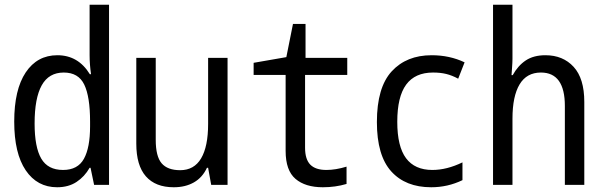

<svg xmlns="http://www.w3.org/2000/svg" viewBox="-20 -780 2540 810"><path d="M40 -267Q40 -402 88.5 -474.5Q137 -547 222 -547Q310 -547 359 -467H364Q358 -509 358 -547V-760H440V0H377L362 -72H358Q337 -35 303 -12.5Q269 10 221 10Q137 10 88.5 -61.5Q40 -133 40 -267ZM360 -247V-267Q360 -372 335.5 -423Q311 -474 249 -474Q186 -474 156 -420Q126 -366 126 -259Q126 -159 154 -111Q182 -63 246 -63Q308 -63 334 -110Q360 -157 360 -247Z M555 -174V-536H637V-190Q637 -120 662 -91Q687 -62 740 -62Q799 -62 828.5 -112Q858 -162 858 -257V-536H940V0H871L858 -72H853Q834 -31 798 -10.5Q762 10 713 10Q636 10 595.5 -36Q555 -82 555 -174Z M1185 -143V-464H1050V-515L1188 -539L1216 -679H1269V-536H1445V-464H1267V-157Q1267 -108 1289 -85.5Q1311 -63 1357 -63Q1396 -63 1442 -77V-4Q1395 10 1342 10Q1268 10 1226.5 -25.5Q1185 -61 1185 -143Z M1570 -265Q1570 -411 1632.5 -479Q1695 -547 1801 -547Q1877 -547 1940 -517L1913 -448Q1887 -462 1862.5 -468Q1838 -474 1807 -474Q1731 -474 1693.5 -423Q1656 -372 1656 -266Q1656 -162 1693 -112.5Q1730 -63 1804 -63Q1865 -63 1931 -95V-20Q1869 10 1799 10Q1691 10 1630.5 -57Q1570 -124 1570 -265Z M2060 -760H2142V-532Q2142 -517 2140 -491Q2138 -471 2138 -463H2143Q2165 -503 2198 -525Q2231 -547 2281 -547Q2355 -547 2400 -498Q2445 -449 2445 -350V0H2363V-333Q2363 -474 2262 -474Q2202 -474 2172 -424Q2142 -374 2142 -279V0H2060Z"/></svg>

Font: Noto Sans Mono UI Cond
Style: Regular
Weight: 400
Width: 3
Monospace: yes
Designer: Monotype Design team
Foundry: Monotype Imaging Inc.
Version: Version 1.000